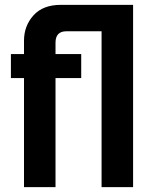

<svg xmlns="http://www.w3.org/2000/svg" viewBox="-20 -772 638 792"><path d="M529 0H399V-643H254Q209 -643 209 -596V-549H315V-450H209V0H79V-450H25V-549H79V-604Q79 -665 118 -708.5Q157 -752 231 -752H529Z"/></svg>

Font: Viga
Style: Regular
Weight: 400
Designer: Oscar Yáñez
Foundry: Fontstage
Version: Version 1.001